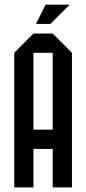

<svg xmlns="http://www.w3.org/2000/svg" viewBox="-20 -812 373 832"><path d="M125 0H41.7V-583.3L125 -666.7H208.3L291.7 -583.3V0H208.3V-166.7H125ZM125 -250H208.3V-583.3H125ZM135.8 -708.3 177.5 -791.7H281.7L198.3 -708.3Z"/></svg>

Font: Yulong
Style: Regular
Weight: 400
Designer: GGBotNet
Foundry: f0n7.com
Version: 1.00